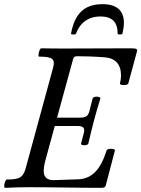

<svg xmlns="http://www.w3.org/2000/svg" viewBox="-23 -899 678 922"><path d="M318 -737C317 -732 340 -732 342 -737C361 -791 404 -820 458 -820C515 -820 542 -794 542 -737C542 -732 564 -732 565 -737C569 -756 572 -773 572 -789C572 -849 537 -879 469 -879C381 -879 335 -832 318 -737ZM1 3C40 1 80 0 120 0C236 0 350 3 460 3C477 3 482 1 485 -9L529 -177C529 -187 492 -187 489 -177C460 -84 418 -41 354 -38L235 -34C203 -34 187 -48 187 -77C187 -91 189 -108 195 -129L240 -294H348C379 -294 386 -284 379 -258L366 -209C364 -199 398 -199 401 -209C410 -248 420 -288 428 -319C437 -352 448 -392 459 -426C459 -438 425 -437 422 -427L407 -368C400 -339 388 -334 357 -334H251L328 -615C330 -624 336 -629 346 -629C378 -629 423 -628 477 -624C531 -621 558 -590 558 -538C558 -523 556 -512 553 -498C551 -488 590 -488 593 -498L635 -653C638 -665 630 -667 600 -667C503 -667 401 -666 299 -666C257 -666 216 -666 175 -667C166 -667 157 -627 165 -627C229 -627 243 -616 232 -574L102 -97C89 -47 73 -37 10 -37C1 -37 -8 3 1 3Z"/></svg>

Font: Junicode Two Beta SemiCondensed Medium
Style: Italic
Weight: 500
Width: 4
Italic angle: -10°
Version: Version 1.063